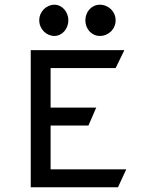

<svg xmlns="http://www.w3.org/2000/svg" viewBox="-20 -792 684 812"><path d="M402 -640C439 -640 469 -669 469 -706C469 -743 439 -772 402 -772C368 -772 341 -743 341 -706C341 -669 368 -640 402 -640ZM210 -640C242 -640 269 -669 269 -706C269 -743 242 -772 210 -772C176 -772 146 -743 146 -706C146 -669 176 -640 210 -640ZM194 -504H469L506 -580H110V0H479L514 -76H194V-261H354L387 -337H194Z"/></svg>

Font: Charger Monospace
Style: Regular
Weight: 400
Designer: Jasper
Foundry: Cannot Into Space Fonts
Version: Version 0.980